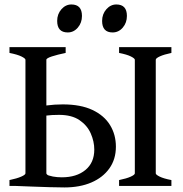

<svg xmlns="http://www.w3.org/2000/svg" viewBox="-20 -824 813 851"><path d="M493.7 -173.8Q493.7 -118.2 464.8 -77.6Q436 -37.1 384.8 -15.1Q333.5 6.8 265.6 6.8Q238.3 6.8 199.7 5.6Q161.1 4.4 120.4 2.9Q79.6 1.5 45.4 0L180.7 -52.7Q195.8 -44.9 214.6 -41.5Q233.4 -38.1 253.9 -38.1Q319.3 -38.1 358.6 -70.6Q397.9 -103 397.9 -161.1Q397.9 -196.8 382.3 -232.4Q366.7 -268.1 332.3 -291.5Q297.9 -314.9 241.7 -314.9Q209.5 -314.9 186 -311.8Q162.6 -308.6 141.1 -304.2L127.4 -344.2Q153.8 -352.1 187.5 -356.7Q221.2 -361.3 258.3 -361.3Q337.4 -361.3 389.6 -336.7Q441.9 -312 467.8 -269.5Q493.7 -227.1 493.7 -173.8ZM22 0V-25.9Q54.7 -32.7 73.7 -41Q92.8 -49.3 92.8 -55.7V-559.1Q92.8 -564.9 75 -573.7Q57.1 -582.5 22 -589.4V-615.2H271V-589.4Q234.9 -582 210.2 -574Q185.5 -565.9 185.5 -559.1V-55.7Q185.5 -49.8 203.6 -41.5Q221.7 -33.2 262.7 -25.9V0ZM507.8 0V-25.9Q541 -32.7 559.3 -41Q577.6 -49.3 577.6 -55.7V-559.1Q577.6 -564.9 560.3 -573.7Q543 -582.5 507.8 -589.4V-615.2H739.7V-589.4Q707 -582.5 688.7 -574.2Q670.4 -565.9 670.4 -559.1V-55.7Q670.4 -49.8 687.5 -41.3Q704.6 -32.7 739.7 -25.9V0ZM343.3 -753.4Q343.3 -723.1 325 -701.7Q306.6 -680.2 280.3 -680.2Q233.4 -680.2 233.4 -731.4Q233.4 -761.7 252.2 -783Q271 -804.2 296.4 -804.2Q343.3 -804.2 343.3 -753.4ZM542.5 -753.4Q542.5 -723.1 524.2 -701.7Q505.9 -680.2 479 -680.2Q432.6 -680.2 432.6 -731.4Q432.6 -761.7 451.4 -783Q470.2 -804.2 495.6 -804.2Q542.5 -804.2 542.5 -753.4Z"/></svg>

Font: Gentium Book Plus
Style: Regular
Weight: 400
Designer: Victor Gaultney, Annie Olsen, Iska Routamaa, Becca Hirsbrunner
Foundry: SIL International
Version: Version 6.101